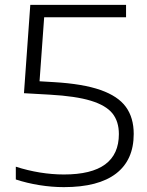

<svg xmlns="http://www.w3.org/2000/svg" viewBox="-20 -760 604 789"><path d="M529.5 -209.5Q529.5 -102.5 457 -46.8Q384.5 9 242.5 9Q193.5 9 142 0.8Q90.5 -7.5 45 -22.5V-75Q93 -59.5 143.5 -51.2Q194 -43 242.5 -43Q356 -43 412.2 -84.5Q468.5 -126 468.5 -209Q468.5 -261 442 -294Q415.5 -327 353.5 -346Q291.5 -365 184.5 -371L78.5 -377L104.5 -740H498V-689H161.5L142.5 -426L201.5 -422.5Q321 -415.5 393 -390.2Q465 -365 497.2 -320.8Q529.5 -276.5 529.5 -209.5Z"/></svg>

Font: Encode Sans Expanded Light
Style: Regular
Weight: 300
Width: 7
Designer: Multiple Designers
Foundry: Impallari Type
Version: Version 2.000